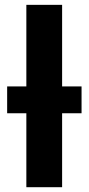

<svg xmlns="http://www.w3.org/2000/svg" viewBox="-20 -780 370 800"><path d="M238.8 -419.9H319.8V-308.1H238.8V0H89.8V-308.1H9.8V-419.9H89.8V-759.8H238.8Z"/></svg>

Font: NotoSans-Bold
Style: Bold
Weight: 700
Designer: Monotype Design team
Foundry: Monotype Imaging Inc.
Version: Version 1.04